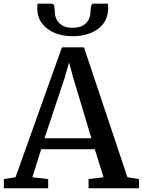

<svg xmlns="http://www.w3.org/2000/svg" viewBox="-30 -1000 758 1020"><path d="M52.5 -58.5 299 -748.5H416L647 -58.5L708.5 -48.5V0H440.5V-48.5L520 -58.5L473.5 -207.5H189L142 -58.5L226 -48.5V0H-9.5V-48.5ZM455.5 -265.5 358.5 -588.5 337 -668.5 313.5 -586.5 206.5 -265.5ZM244.5 -980.5Q255 -980.5 258 -967.2Q261 -954 261 -940Q261 -902 284.8 -877.2Q308.5 -852.5 356 -852.5Q403.5 -852.5 427.2 -877.2Q451 -902 451 -940Q451 -954 454 -967.2Q457 -980.5 467 -980.5H543Q544 -975.5 544.2 -969.5Q544.5 -963.5 544.5 -958Q544.5 -908 519 -874.5Q493.5 -841 450.8 -824.2Q408 -807.5 356 -807.5Q305 -807.5 262.2 -824.5Q219.5 -841.5 193.8 -875Q168 -908.5 168 -958Q168 -963.5 168.5 -969.5Q169 -975.5 169 -980.5Z"/></svg>

Font: Merriweather 28pt Medium
Style: Regular
Weight: 500
Version: Version 2.100